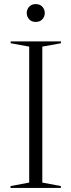

<svg xmlns="http://www.w3.org/2000/svg" viewBox="-20 -917 348 937"><path d="M277 -9V0H31.5V-9L122.5 -26V-689.5L32 -706V-715H277.5V-706L186.5 -689.5V-26ZM154.5 -810Q134 -810 122.2 -823Q110.5 -836 110.5 -853.5Q110.5 -871 122.2 -884Q134 -897 154.5 -897Q175 -897 186.8 -884Q198.5 -871 198.5 -853.5Q198.5 -836 186.8 -823Q175 -810 154.5 -810Z"/></svg>

Font: Newsreader 72pt Light
Style: Regular
Weight: 300
Designer: Hugues Gentile
Foundry: Production Type
Version: Version 1.003; ttfautohint (v1.8.3)